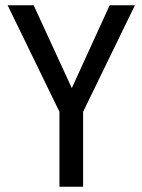

<svg xmlns="http://www.w3.org/2000/svg" viewBox="-20 -710 541 730"><path d="M9 -690H108L253 -375L397 -690H493L296 -285V0H206V-285Z"/></svg>

Font: Radio Canada Condensed
Style: Regular
Weight: 400
Width: 3
Designer: Charles Daoud, Etienne Aubert Bonn, Alexandre Saumier Demers, Jacques Le Bailly
Foundry: Radio-Canada
Version: Version 2.104; ttfautohint (v1.8.4.7-5d5b);gftools[0.9.28.de